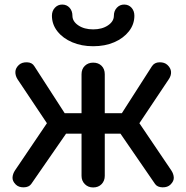

<svg xmlns="http://www.w3.org/2000/svg" viewBox="-20 -822 818 843"><path d="M389 1Q367 1 352.5 -13.5Q338 -28 338 -50V-235H270L117 -14Q107 0 84.5 0.5Q62 1 49 -12Q34 -27 35 -43Q36 -59 46 -74L186 -281L57 -474Q47 -490 47.5 -506.5Q48 -523 63 -537Q76 -549 98.5 -548.5Q121 -548 131 -531L264 -325H338V-496Q338 -519 352.5 -533Q367 -547 389 -547Q412 -547 426 -533Q440 -519 440 -496V-325H515L647 -531Q658 -548 680 -548.5Q702 -549 715 -537Q730 -523 731 -506.5Q732 -490 721 -474L592 -281L732 -74Q742 -59 743 -43Q744 -27 729 -12Q716 1 693.5 0.5Q671 0 661 -14L509 -235H440V-50Q440 -28 426 -13.5Q412 1 389 1ZM389 -619Q338 -619 297 -636.5Q256 -654 232 -684.5Q208 -715 208 -753Q208 -774 221 -788Q234 -802 253 -802Q273 -802 285.5 -788Q298 -774 298 -753Q298 -728 324 -710.5Q350 -693 389 -693Q428 -693 454 -710.5Q480 -728 480 -753Q480 -774 493 -788Q506 -802 525 -802Q545 -802 557.5 -788Q570 -774 570 -753Q570 -715 546 -684.5Q522 -654 481.5 -636.5Q441 -619 389 -619Z"/></svg>

Font: Comfortaa
Style: Bold
Weight: 700
Designer: Johan Aakerlund
Foundry: Johan Aakerlund
Version: Version 3.104; ttfautohint (v1.8.1.43-b0c9)